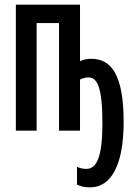

<svg xmlns="http://www.w3.org/2000/svg" viewBox="-20 -560 570 823"><path d="M367 243C452 243 510 155 510 -37C510 -238 458 -308 371 -308C348 -308 333 -302 323 -298V-540H48V0H137V-461H233V0H323V-219C332 -223 341 -228 360 -228C397 -228 419 -185 419 -32C419 112 395 164 350 164C333 164 321 160 310 155V231C324 238 338 243 367 243Z"/></svg>

Font: Noto Sans Mono Condensed Medium
Style: Regular
Weight: 500
Width: 3
Designer: Monotype Design Team
Foundry: Monotype Imaging Inc.
Version: Version 2.014